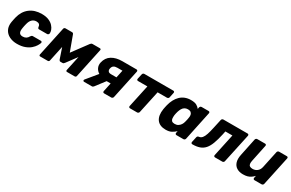

<svg xmlns="http://www.w3.org/2000/svg" viewBox="129 -1610 4095 2699"><g transform="rotate(30 2177.0 -260.0)"><path d="M240 10Q171 10 117 -17Q63 -44 37 -95.5Q11 -147 23 -219Q26 -235 31 -259.5Q36 -284 40 -300Q67 -410 144.5 -470Q222 -530 338 -530Q405 -530 451 -510.5Q497 -491 524 -461Q551 -431 561.5 -400.5Q572 -370 569 -347Q568 -337 559.5 -329.5Q551 -322 540 -322H411Q401 -322 395.5 -327Q390 -332 388 -343Q386 -373 370.5 -387Q355 -401 325 -401Q285 -401 256.5 -375Q228 -349 215 -295Q210 -276 206 -257.5Q202 -239 200 -224Q190 -169 205 -144Q220 -119 260 -119Q291 -119 313.5 -132.5Q336 -146 352 -176Q359 -186 366 -191Q373 -196 383 -196H512Q522 -196 528 -189Q534 -182 531 -171Q525 -151 506.5 -120.5Q488 -90 454 -60Q420 -30 367 -10Q314 10 240 10Z M613 0Q605 0 600.5 -6Q596 -12 597 -21L699 -500Q701 -508 708 -514Q715 -520 723 -520H832Q850 -520 857 -502L975 -181L904 -194L1132 -502Q1146 -520 1165 -520H1285Q1293 -520 1298 -514Q1303 -508 1301 -500L1199 -21Q1198 -12 1190.5 -6Q1183 0 1174 0H1050Q1041 0 1036.5 -6Q1032 -12 1033 -21L1103 -347L1149 -349L964 -100Q957 -91 949.5 -84.5Q942 -78 930 -78H899Q888 -78 882.5 -84Q877 -90 873 -100L791 -342L830 -340L762 -21Q761 -12 753.5 -6Q746 0 737 0Z M1652 0Q1641 0 1635.5 -7.5Q1630 -15 1632 -25L1662 -167H1579L1580 -172Q1512 -172 1466.5 -197.5Q1421 -223 1401.5 -264Q1382 -305 1393 -352Q1412 -437 1479 -478.5Q1546 -520 1648 -520H1878Q1888 -520 1894 -513Q1900 -506 1898 -495L1798 -25Q1796 -15 1787 -7.5Q1778 0 1768 0ZM1328 0Q1318 0 1313.5 -6Q1309 -12 1310 -20Q1311 -23 1312.5 -26.5Q1314 -30 1318 -34L1463 -210L1611 -185L1481 -15Q1476 -9 1469 -4.5Q1462 0 1454 0ZM1603 -282H1690L1716 -405H1633Q1596 -405 1575.5 -391Q1555 -377 1548 -345Q1542 -317 1555 -299.5Q1568 -282 1603 -282Z M2072 0Q2062 0 2056 -7.5Q2050 -15 2052 -25L2130 -389H1978Q1967 -389 1961.5 -396Q1956 -403 1958 -414L1976 -495Q1978 -506 1986.5 -513Q1995 -520 2005 -520H2475Q2486 -520 2491.5 -513Q2497 -506 2495 -495L2478 -414Q2476 -403 2467 -396Q2458 -389 2447 -389H2296L2218 -25Q2216 -15 2207.5 -7.5Q2199 0 2188 0Z M2654 10Q2606 10 2569.5 -5.5Q2533 -21 2511 -51.5Q2489 -82 2482 -125.5Q2475 -169 2484 -225Q2488 -245 2491 -260.5Q2494 -276 2499 -296Q2512 -349 2535 -392Q2558 -435 2590 -466Q2622 -497 2664.5 -513.5Q2707 -530 2758 -530Q2819 -530 2850.5 -512.5Q2882 -495 2901 -469L2906 -495Q2908 -506 2916.5 -513Q2925 -520 2936 -520H3048Q3059 -520 3064.5 -513Q3070 -506 3068 -495L2969 -25Q2967 -15 2958.5 -7.5Q2950 0 2939 0H2826Q2816 0 2810 -7.5Q2804 -15 2806 -25L2813 -57Q2782 -28 2746.5 -9Q2711 10 2654 10ZM2724 -124Q2757 -124 2780 -138.5Q2803 -153 2818 -176Q2833 -199 2839 -226Q2845 -246 2848.5 -264Q2852 -282 2855 -301Q2860 -326 2855.5 -347.5Q2851 -369 2834.5 -382.5Q2818 -396 2787 -396Q2755 -396 2733 -382Q2711 -368 2697.5 -344Q2684 -320 2675 -291Q2671 -276 2667 -260Q2663 -244 2661 -229Q2658 -200 2660 -176Q2662 -152 2677 -138Q2692 -124 2724 -124Z M3084 0Q3073 0 3067 -7.5Q3061 -15 3063 -26L3082 -113Q3087 -135 3111 -138Q3141 -141 3161.5 -165Q3182 -189 3197.5 -236Q3213 -283 3228 -354L3259 -495Q3261 -506 3269.5 -513Q3278 -520 3288 -520H3681Q3691 -520 3697 -513Q3703 -506 3701 -495L3600 -25Q3599 -15 3590 -7.5Q3581 0 3571 0H3452Q3442 0 3436 -7.5Q3430 -15 3432 -25L3510 -389H3396L3385 -336Q3364 -240 3339.5 -175Q3315 -110 3281.5 -72Q3248 -34 3200 -17Q3152 0 3084 0Z M3909 10Q3849 10 3807.5 -16Q3766 -42 3750.5 -92.5Q3735 -143 3751 -216L3809 -495Q3811 -506 3820 -513Q3829 -520 3840 -520H3966Q3976 -520 3981.5 -513Q3987 -506 3985 -495L3928 -222Q3921 -190 3924 -168Q3927 -146 3943 -135Q3959 -124 3989 -124Q4032 -124 4063.5 -149.5Q4095 -175 4105 -222L4163 -495Q4165 -506 4174 -513Q4183 -520 4193 -520H4318Q4329 -520 4334.5 -513Q4340 -506 4338 -495L4238 -25Q4236 -15 4227.5 -7.5Q4219 0 4208 0H4093Q4082 0 4076 -7.5Q4070 -15 4072 -25L4080 -63Q4059 -40 4035 -23.5Q4011 -7 3981 1.5Q3951 10 3909 10Z"/></g></svg>

Font: Rubik
Style: Bold Italic
Weight: 700
Italic angle: -12°
Designer: Hubert and Fischer
Foundry: Hubert and Fischer
Version: Version 2.300;gftools[0.9.30]